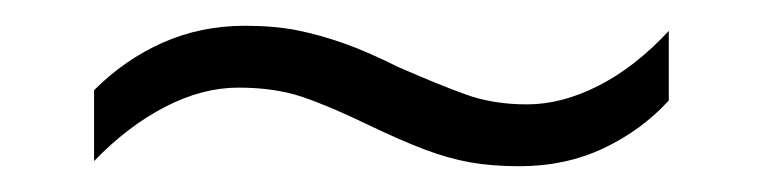

<svg xmlns="http://www.w3.org/2000/svg" viewBox="-20 -395 591 149"><path d="M53 -325Q77 -349 106.5 -362Q136 -375 170 -375Q193 -375 210.5 -371.5Q228 -368 246.5 -361.5Q265 -355 289 -343Q321 -329 342 -321.5Q363 -314 389 -314Q416 -314 444.5 -328.5Q473 -343 499 -371V-317Q478 -294 448.5 -280Q419 -266 383 -266Q362 -266 345 -269Q328 -272 309.5 -279Q291 -286 266 -298Q235 -313 214 -320Q193 -327 165 -327Q137 -327 108 -312Q79 -297 53 -270Z"/></svg>

Font: Noto Sans Devanagari Light
Style: Regular
Weight: 300
Version: Version 2.003